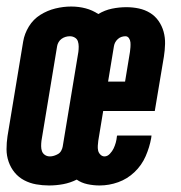

<svg xmlns="http://www.w3.org/2000/svg" viewBox="-33 -560 553 588"><path d="M117 8Q97 8 77.5 4.5Q58 1 41 -8Q24 -17 12 -31.5Q0 -46 -6.5 -64.5Q-13 -83 -13 -103Q-13 -123 -10 -143L38 -433Q42 -457 55.5 -479Q69 -501 90.5 -514.5Q112 -528 136.5 -534Q161 -540 185 -540Q208 -540 229 -534.5Q250 -529 268 -517Q288 -529 310 -533.5Q332 -538 354 -538Q374 -538 392.5 -534Q411 -530 426.5 -520.5Q442 -511 452.5 -496Q463 -481 468 -463Q473 -445 472.5 -425.5Q472 -406 469 -387L441 -220H283L268 -129Q267 -121 266.5 -113.5Q266 -106 267.5 -99Q269 -92 274.5 -86.5Q280 -81 287 -81Q296 -81 303.5 -89Q311 -97 315 -105.5Q319 -114 321.5 -123Q324 -132 325 -142Q325 -142 325 -143Q325 -144 326 -145H431Q431 -143 430.5 -141Q430 -139 430 -137Q425 -109 413 -81.5Q401 -54 379 -33Q357 -12 329 -2Q301 8 272 8Q253 8 234.5 4Q216 0 202 -10Q182 0 160.5 4Q139 8 117 8ZM298 -310H350L365 -401Q366 -408 366.5 -415.5Q367 -423 366.5 -430Q366 -437 362 -443Q358 -449 351 -449Q345 -449 339 -447Q333 -445 328 -440.5Q323 -436 320 -430.5Q317 -425 316 -419ZM120 -81Q126 -81 132.5 -83Q139 -85 145 -88.5Q151 -92 154.5 -98.5Q158 -105 159 -111L207 -401Q208 -409 208 -417.5Q208 -426 205.5 -433.5Q203 -441 196 -445Q189 -449 181 -449Q174 -449 167.5 -447Q161 -445 155.5 -441Q150 -437 146.5 -431Q143 -425 142 -419L94 -129Q93 -121 93 -112.5Q93 -104 95.5 -97Q98 -90 104.5 -85.5Q111 -81 120 -81Z"/></svg>

Font: Iosevka Curly Slab XBdObl
Style: Regular
Weight: 800
Italic angle: -9°
Monospace: yes
Designer: Belleve Invis
Foundry: Belleve Invis
Version: Version 11.1.0; ttfautohint (v1.8.3)